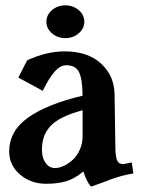

<svg xmlns="http://www.w3.org/2000/svg" viewBox="-20 -682 525 715"><path d="M287.6 -174.3V-271.5Q242.2 -259.3 211.7 -243.9Q181.2 -228.5 165 -209.2Q148.9 -189.9 142.6 -169.7Q136.2 -149.4 136.2 -123Q136.2 -94.7 149.7 -75.4Q163.1 -56.2 185.1 -56.2Q200.7 -56.2 218.3 -64.5Q235.8 -72.8 251.5 -87.4Q267.1 -102.1 277.3 -125Q287.6 -147.9 287.6 -174.3ZM221.2 -490.7Q306.6 -490.7 356.2 -445.3Q405.8 -399.9 406.7 -330.1L409.7 -128.9Q410.6 -93.8 417.2 -82.3Q423.8 -70.8 438.5 -70.8Q441.9 -70.8 470.7 -77.1L476.6 -36.1Q464.8 -34.2 452.4 -31.5Q439.9 -28.8 431.2 -26.4Q422.4 -23.9 410.6 -20Q398.9 -16.1 393.3 -14.2Q387.7 -12.2 376 -7.6Q364.3 -2.9 361.3 -2Q356 0 318.8 13.2Q300.8 -8.8 290.5 -43.5Q257.8 -16.1 225.8 -6.8Q193.8 2.4 151.9 2.4Q94.7 2.4 54.4 -32.2Q14.2 -66.9 14.2 -117.7Q14.2 -194.3 85 -244.4Q155.8 -294.4 287.6 -325.7Q286.6 -391.1 273.4 -415Q260.3 -439 227.5 -439Q204.1 -439 182.9 -414.6Q161.6 -390.1 139.2 -343.8L48.3 -393.1L81.1 -457.5Q153.8 -490.7 221.2 -490.7ZM223.6 -662.1Q252.4 -662.1 273.2 -644.3Q293.9 -626.5 293.9 -601.1Q293.9 -575.7 273.2 -557.9Q252.4 -540 223.6 -540Q194.3 -540 173.6 -557.9Q152.8 -575.7 152.8 -601.1Q152.8 -626.5 173.6 -644.3Q194.3 -662.1 223.6 -662.1Z"/></svg>

Font: Flanker
Style: Bold
Weight: 700
Designer: Flanker
Foundry: Flanker
Version: Version 2.021